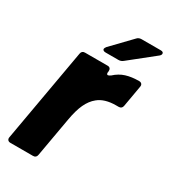

<svg xmlns="http://www.w3.org/2000/svg" viewBox="-188 -853 830 943"><g transform="rotate(30 227.5 -381.5)"><path d="M27 0Q17 0 12 -6Q7 -12 9 -22L102 -549Q105 -567 123 -567H251Q261 -567 265.5 -561Q270 -555 269 -545V-544L268 -538Q268 -527 275 -527Q280 -527 290 -534Q317 -559 349 -569Q381 -579 423 -579Q433 -579 438 -573Q443 -567 441 -557L420 -437Q417 -419 399 -419H385Q320 -419 284 -389Q258 -368 241.5 -332.5Q225 -297 215 -239L176 -18Q173 0 155 0ZM210 -618Q202 -618 197.5 -621Q193 -624 193 -629Q193 -634 200 -643L306 -753Q315 -763 331 -763H439Q455 -763 455 -752Q455 -745 447 -738L308 -627Q297 -618 283 -618Z"/></g></svg>

Font: Open Sauce Two Black Italic
Style: Regular
Weight: 900
Italic angle: -10°
Designer: Alfredo Marco Pradil
Foundry: Creative Sauce Fz LLC
Version: Version 1.477